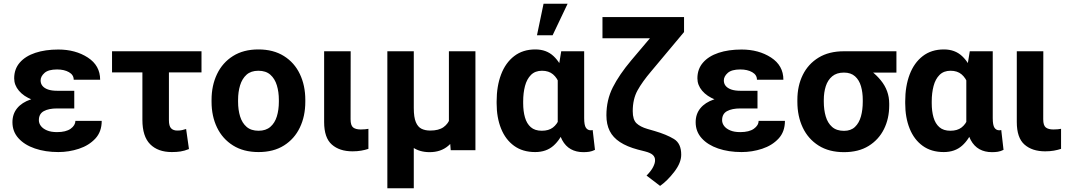

<svg xmlns="http://www.w3.org/2000/svg" viewBox="-20 -802 5717 1025"><path d="M255.9 -287.1H376.5V-223.1H284.7Q240.2 -223.1 213.9 -208.7Q187.5 -194.3 187.5 -160.2Q187.5 -144 198.2 -129.6Q209 -115.2 230.5 -106Q252 -96.7 284.2 -96.7Q332 -96.7 357.2 -114.7Q382.3 -132.8 382.3 -156.7H523Q523 -98.6 488.8 -62Q454.6 -25.4 401.4 -7.8Q348.1 9.8 291.5 9.8Q221.7 9.8 166.3 -9.3Q110.8 -28.3 78.6 -64Q46.4 -99.6 46.4 -149.4Q46.4 -193.4 71.5 -224.1Q96.7 -254.9 143.6 -271Q190.4 -287.1 255.9 -287.1ZM376.5 -252H255.9Q196.8 -252 151.6 -269.8Q106.4 -287.6 81.1 -317.6Q55.7 -347.7 55.7 -383.8Q55.7 -433.6 85.7 -468Q115.7 -502.4 168.7 -520Q221.7 -537.6 291.5 -537.6Q382.8 -537.6 448.7 -494.9Q514.6 -452.1 514.6 -376.5H373.5Q373.5 -402.3 348.1 -416.7Q322.8 -431.2 284.7 -431.2Q238.3 -431.2 217.5 -412.6Q196.8 -394 196.8 -372.6Q196.8 -355.5 206.8 -343.3Q216.8 -331.1 236.3 -324.2Q255.9 -317.4 284.7 -317.4H376.5Z M1055.7 -528.3V-415.5H578.1V-528.3ZM740.2 -528.3H881.8V-160.6Q881.8 -128.9 893.6 -116.9Q905.3 -105 926.3 -105Q942.4 -105 952.1 -107.4Q961.9 -109.9 973.6 -113.3L988.8 -6.3Q964.8 3.4 943.8 6.6Q922.9 9.8 897.5 9.8Q823.2 9.8 781.7 -32Q740.2 -73.7 740.2 -162.1Z M1109.4 -258.8V-269Q1109.4 -345.7 1138.7 -406.7Q1168 -467.8 1223.9 -502.9Q1279.8 -538.1 1359.4 -538.1Q1439.5 -538.1 1495.6 -502.9Q1551.8 -467.8 1580.8 -406.7Q1609.9 -345.7 1609.9 -269V-258.8Q1609.9 -181.6 1580.8 -121.1Q1551.8 -60.5 1496.1 -25.4Q1440.4 9.8 1360.4 9.8Q1280.3 9.8 1224.1 -25.4Q1168 -60.5 1138.7 -121.1Q1109.4 -181.6 1109.4 -258.8ZM1251 -269V-258.8Q1251 -215.8 1261.7 -180.7Q1272.5 -145.5 1296.4 -124.8Q1320.3 -104 1360.4 -104Q1399.4 -104 1423.3 -124.8Q1447.3 -145.5 1458 -180.7Q1468.7 -215.8 1468.7 -258.8V-269Q1468.7 -311 1458 -346.4Q1447.3 -381.8 1423.3 -403.1Q1399.4 -424.3 1359.4 -424.3Q1319.8 -424.3 1296.1 -403.1Q1272.5 -381.8 1261.7 -346.4Q1251 -311 1251 -269Z M1710.4 -528.3H1852.1L1851.6 -165.5Q1851.6 -132.3 1865.2 -121.6Q1878.9 -110.8 1905.8 -110.8Q1918.5 -110.8 1929 -111.8Q1939.5 -112.8 1946.8 -114.3V-7.3Q1929.2 -1.5 1908.4 2.2Q1887.7 5.9 1861.8 5.9Q1792.5 5.9 1751.5 -30.3Q1710.4 -66.4 1710.4 -150.4Z M2376.5 -528.3H2518.1V0H2386.2L2376.5 -122.1ZM2394.5 -245.6 2451.2 -246.6Q2451.2 -172.9 2431.6 -114.7Q2412.1 -56.6 2372.6 -23.2Q2333 10.3 2273.4 10.3Q2220.7 10.3 2183.6 -15.4Q2146.5 -41 2126.5 -97.2L2112.3 -225.6H2189Q2189 -175.8 2200 -149.9Q2210.9 -124 2230.5 -114.5Q2250 -105 2276.9 -105Q2322.3 -105 2347.9 -123.3Q2373.5 -141.6 2384 -173.3Q2394.5 -205.1 2394.5 -245.6ZM2047.9 -528.3H2189V203.1H2047.9Z M2631.3 -250.5V-260.7Q2631.3 -341.8 2655 -404.3Q2678.7 -466.8 2724.9 -502.4Q2771 -538.1 2837.9 -538.1Q2897 -538.1 2935.1 -502.4Q2973.1 -466.8 2994.6 -405.3Q3016.1 -343.7 3024.9 -266.1V-249Q3016.1 -174.8 2994.6 -116.5Q2973.1 -58.1 2934.8 -24.2Q2896.5 9.8 2836.9 9.8Q2770.5 9.8 2724.6 -23.4Q2678.7 -56.6 2655 -115.5Q2631.3 -174.3 2631.3 -250.5ZM2773 -260.7V-250.5Q2773 -208.5 2782.5 -175.3Q2792 -142.1 2813.7 -123Q2835.4 -104 2872.6 -104Q2909.2 -104 2931.6 -121.1Q2954.1 -138.2 2966.1 -168.7Q2978 -199.2 2982.9 -238.8V-273.4Q2979 -317.9 2967 -351.8Q2955.1 -385.7 2932.4 -405Q2909.7 -424.3 2873.5 -424.3Q2836.9 -424.3 2814.7 -402.1Q2792.5 -379.9 2782.7 -342.8Q2773 -305.7 2773 -260.7ZM2976.1 -528.3H3098.6V-171.4Q3098.6 -133.8 3107.9 -120.1Q3117.2 -106.4 3133.8 -106.4Q3137.2 -106.4 3139.6 -106.9Q3142.1 -107.4 3144 -107.9L3156.3 -2Q3140.1 5.9 3125.7 8.1Q3111.3 10.3 3094.7 10.3Q3056.2 10.3 3027.6 -5.6Q2999 -21.5 2981.2 -54.2Q2963.4 -86.9 2957.5 -138.7V-415ZM2846.7 -613.8 2881.8 -782.2H3010.3L2930.2 -613.8Z M3545.4 -710.9H3631.8V-630.9L3456.5 -421.4Q3408.7 -365.2 3383.3 -319.1Q3357.9 -272.9 3357.9 -208.5Q3357.9 -163.1 3377.9 -144Q3397.9 -125 3436 -113.8L3475.1 -102.5Q3538.1 -84 3577.6 -60.1Q3617.2 -36.1 3616.7 24.4Q3616.7 66.9 3579.8 115Q3543 163.1 3503.9 190.4L3431.6 135.3Q3455.6 111.3 3466.6 89.8Q3477.5 68.4 3477 53.7Q3477.5 37.1 3465.3 25.4Q3453.1 13.7 3421.9 5.9L3385.3 -3.4Q3327.1 -19 3289.8 -43.5Q3252.4 -67.9 3234.9 -103Q3217.3 -138.2 3217.3 -186.5Q3217.3 -268.1 3251.5 -335.7Q3285.6 -403.3 3350.1 -480ZM3196.3 -710.9H3569.8V-597.7H3196.3Z M3903.3 -287.1H4023.9V-223.1H3932.1Q3887.7 -223.1 3861.3 -208.7Q3835 -194.3 3835 -160.2Q3835 -144 3845.7 -129.6Q3856.4 -115.2 3877.9 -106Q3899.4 -96.7 3931.6 -96.7Q3979.5 -96.7 4004.6 -114.7Q4029.8 -132.8 4029.8 -156.7H4170.4Q4170.4 -98.6 4136.2 -62Q4102.1 -25.4 4048.8 -7.8Q3995.6 9.8 3939 9.8Q3869.1 9.8 3813.7 -9.3Q3758.3 -28.3 3726.1 -64Q3693.8 -99.6 3693.8 -149.4Q3693.8 -193.4 3719 -224.1Q3744.1 -254.9 3791 -271Q3837.9 -287.1 3903.3 -287.1ZM4023.9 -252H3903.3Q3844.2 -252 3799.1 -269.8Q3753.9 -287.6 3728.5 -317.6Q3703.1 -347.7 3703.1 -383.8Q3703.1 -433.6 3733.2 -468Q3763.2 -502.4 3816.2 -520Q3869.1 -537.6 3939 -537.6Q4030.3 -537.6 4096.2 -494.9Q4162.1 -452.1 4162.1 -376.5H4021Q4021 -402.3 3995.6 -416.7Q3970.2 -431.2 3932.1 -431.2Q3885.7 -431.2 3865 -412.6Q3844.2 -394 3844.2 -372.6Q3844.2 -355.5 3854.2 -343.3Q3864.3 -331.1 3883.8 -324.2Q3903.3 -317.4 3932.1 -317.4H4023.9Z M4236.8 -258.8V-269Q4236.8 -343.3 4265.6 -401.9Q4294.4 -460.4 4349.9 -494.4Q4405.3 -528.3 4484.9 -528.3Q4501 -520.5 4518.6 -492.2Q4536.1 -463.9 4579.1 -451.2Q4637.2 -428.2 4682.1 -373.3Q4727.1 -318.4 4727.1 -249V-238.8Q4727.1 -168.9 4699 -112.5Q4670.9 -56.2 4617.2 -22.9Q4563.5 10.3 4485.8 10.3Q4405.8 10.3 4350.1 -24.9Q4294.4 -60.1 4265.6 -120.8Q4236.8 -181.6 4236.8 -258.8ZM4377.9 -269V-258.8Q4377.9 -215.8 4388.2 -180.7Q4398.4 -145.5 4422.1 -124.5Q4445.8 -103.5 4485.8 -103.5Q4522.5 -103.5 4544.4 -124.5Q4566.4 -145.5 4576.2 -180.7Q4585.9 -215.8 4585.9 -258.8V-269Q4585.9 -308.6 4576.4 -341.6Q4566.9 -374.5 4544.7 -394.5Q4522.5 -414.5 4485.4 -414.5Q4446.3 -414.5 4422.6 -394.5Q4398.9 -374.5 4388.4 -341.6Q4377.9 -308.6 4377.9 -269ZM4765.6 -528.3V-414.5H4485.4V-528.3Z M4812.5 -250.5V-260.7Q4812.5 -341.8 4836.2 -404.3Q4859.9 -466.8 4906 -502.4Q4952.1 -538.1 5019 -538.1Q5078.1 -538.1 5116.2 -502.4Q5154.3 -466.8 5175.8 -405.3Q5197.3 -343.7 5206.1 -266.1V-249Q5197.3 -174.8 5175.8 -116.5Q5154.3 -58.1 5116 -24.2Q5077.6 9.8 5018.1 9.8Q4951.7 9.8 4905.8 -23.4Q4859.9 -56.6 4836.2 -115.5Q4812.5 -174.3 4812.5 -250.5ZM4954.1 -260.7V-250.5Q4954.1 -208.5 4963.6 -175.3Q4973.1 -142.1 4994.9 -123Q5016.6 -104 5053.7 -104Q5090.3 -104 5112.8 -121.1Q5135.3 -138.2 5147.2 -168.7Q5159.2 -199.2 5164.1 -238.8V-273.4Q5160.2 -317.9 5148.2 -351.8Q5136.2 -385.7 5113.5 -405Q5090.8 -424.3 5054.7 -424.3Q5018.1 -424.3 4995.9 -402.1Q4973.6 -379.9 4963.9 -342.8Q4954.1 -305.7 4954.1 -260.7ZM5157.2 -528.3H5279.8V-171.4Q5279.8 -133.8 5289.1 -120.1Q5298.3 -106.4 5314.9 -106.4Q5318.4 -106.4 5320.8 -106.9Q5323.2 -107.4 5325.2 -107.9L5337.4 -2Q5321.3 5.9 5306.9 8.1Q5292.5 10.3 5275.9 10.3Q5237.3 10.3 5208.7 -5.6Q5180.2 -21.5 5162.4 -54.2Q5144.5 -86.9 5138.7 -138.7V-415Z M5408.2 -528.3H5549.8L5549.3 -165.5Q5549.3 -132.3 5563 -121.6Q5576.7 -110.8 5603.5 -110.8Q5616.2 -110.8 5626.7 -111.8Q5637.2 -112.8 5644.5 -114.3V-7.3Q5627 -1.5 5606.2 2.2Q5585.4 5.9 5559.6 5.9Q5490.2 5.9 5449.2 -30.3Q5408.2 -66.4 5408.2 -150.4Z"/></svg>

Font: RobotoDEMO
Style: Regular
Weight: 400
Designer: Christian Robertson
Foundry: Google
Version: Version 2.136